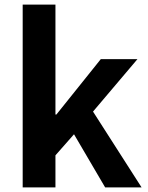

<svg xmlns="http://www.w3.org/2000/svg" viewBox="-20 -818 645 838"><path d="M79 0H222V-140L303 -232L439 0H598L386 -331L580 -560H420L226 -318H222V-798H79Z"/></svg>

Font: Noto Sans CJK KR Bold
Style: Regular
Weight: 700
Designer: Ryoko NISHIZUKA (kana & ideographs); Paul D. Hunt (Latin, Greek & Cyrillic); Wenlong ZHANG (bopomofo); Sandoll Communica
Foundry: Adobe Systems Incorporated
Version: Version 1.004;PS 1.004;hotconv 1.0.82;makeotf.lib2.5.63406